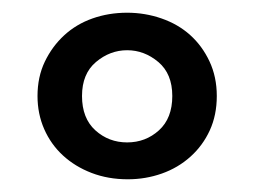

<svg xmlns="http://www.w3.org/2000/svg" viewBox="-20 -640 400 302"><path d="M321 -489Q321 -459 310 -435Q299 -411 279.5 -393.5Q260 -376 234.5 -367Q209 -358 181 -358Q150 -358 124 -368Q98 -378 79 -395.5Q60 -413 49.5 -437Q39 -461 39 -489Q39 -519 50.5 -543Q62 -567 81 -584.5Q100 -602 125.5 -611Q151 -620 180 -620Q208 -620 234 -611Q260 -602 279 -585Q298 -568 309.5 -543.5Q321 -519 321 -489ZM180 -561Q153 -561 131 -542.5Q109 -524 109 -489Q109 -454 130 -435Q151 -416 180 -416Q209 -416 230 -435Q251 -454 251 -489Q251 -524 229 -542.5Q207 -561 180 -561Z"/></svg>

Font: Baloo Thambi 2
Style: Regular
Weight: 400
Designer: Aadarsh Rajan and Ek Type
Foundry: Ek Type
Version: Version 1.640;hotconv 1.0.111;makeotfexe 2.5.65597; ttfautoh